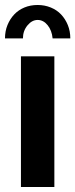

<svg xmlns="http://www.w3.org/2000/svg" viewBox="-23 -750 302 770"><path d="M128 -670Q105 -670 87 -648Q69 -626 69 -596H-3Q-3 -625 7 -649.5Q17 -674 34 -692Q51 -710 75 -720Q99 -730 128 -730Q156 -730 180.5 -720Q205 -710 222 -692Q239 -674 249 -649.5Q259 -625 259 -596H188Q185 -628 168 -649Q151 -670 128 -670ZM61 0V-524H195V0Z"/></svg>

Font: PTCRaleway
Style: Bold
Weight: 700
Designer: Matt McInerney, Pablo Impallari, Rodrigo Fuenzalida
Foundry: Matt McInerney, Pablo Impallari, Rodrigo Fuenzalida
Version: Version 3.000g; ttfautohint (v1.5) -l 8 -r 28 -G 28 -x 14 -D